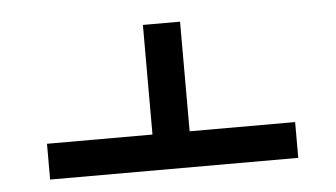

<svg xmlns="http://www.w3.org/2000/svg" viewBox="-34 -577 729 417"><g transform="rotate(-5 330.5 -368.5)"><path d="M601 -288V-210H60V-288H290V-527H371V-288Z"/></g></svg>

Font: Fira GO
Style: Regular
Weight: 400
Designer: Carrois Corporate
Foundry: Carrois Corporate GbR
Version: Version 0.300